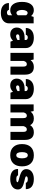

<svg xmlns="http://www.w3.org/2000/svg" viewBox="1864 -2464 830 4599"><g transform="rotate(90 2279.5 -165.0)"><path d="M25.9 -276.9C25.9 -188.5 43.5 -119.6 78.6 -69.8C113.8 -20 162.6 4.9 224.6 4.9C271.5 4.9 312 -10.7 346.7 -41.5V34.2C346.7 67.4 316.4 84 281.2 84C245.6 84 221.7 64 216.3 36.6H53.2C53.2 94.7 73.7 141.6 115.2 177.2C156.2 212.4 214.8 230 291.5 230C439.5 230 540 156.7 540 34.2V-555.2H385.7L364.7 -495.1C326.2 -538.1 279.3 -559.6 224.6 -559.6C162.6 -559.6 113.8 -534.7 78.6 -484.9C43.5 -434.6 25.9 -365.2 25.9 -276.9ZM218.3 -277.3C218.3 -316.9 225.1 -349.1 238.3 -374C251.5 -398.9 269 -411.1 290 -411.1C310.5 -411.1 329.6 -399.4 346.7 -376.5V-176.8C329.6 -154.8 311 -143.6 290.5 -143.6C269.5 -143.6 252 -156.2 238.8 -181.2C225.1 -206.1 218.3 -237.8 218.3 -277.3Z M1131.8 -367.7C1131.8 -488.3 1031.2 -560.1 886.2 -560.1C811.5 -560.1 753.4 -542.5 712.4 -507.8C670.9 -472.7 650.4 -425.8 650.4 -367.7H813.5C817.9 -395 842.3 -415 875.5 -415C908.7 -415 938.5 -399.4 938.5 -367.7V-340.3L855.5 -337.9C727.5 -334 640.1 -258.3 640.1 -152.3C640.1 -104 655.3 -65.9 685.1 -37.6C714.8 -8.8 755.4 5.4 806.6 5.4C862.8 5.4 907.2 -12.7 956.5 -60.1L977.5 0H1131.8ZM802.7 -172.4C802.7 -196.3 824.7 -213.4 858.4 -214.8L938.5 -217.8V-168.9C902.8 -146 872.6 -134.8 847.7 -134.8C819.8 -134.8 802.7 -148.9 802.7 -172.4Z M1439.9 -317.4C1455.1 -366.7 1478 -392.1 1517.1 -392.1C1557.6 -392.1 1575.7 -366.2 1575.7 -306.2V0H1768.6V-350.6C1768.6 -487.8 1705.6 -560.1 1585.9 -560.1C1512.2 -560.1 1457.5 -533.7 1420.9 -481.4L1406.2 -555.2H1247.1V0H1439.9Z M2355 -367.7C2355 -488.3 2254.4 -560.1 2109.4 -560.1C2034.7 -560.1 1976.6 -542.5 1935.5 -507.8C1894 -472.7 1873.5 -425.8 1873.5 -367.7H2036.6C2041 -395 2065.4 -415 2098.6 -415C2131.8 -415 2161.6 -399.4 2161.6 -367.7V-340.3L2078.6 -337.9C1950.7 -334 1863.3 -258.3 1863.3 -152.3C1863.3 -104 1878.4 -65.9 1908.2 -37.6C1938 -8.8 1978.5 5.4 2029.8 5.4C2085.9 5.4 2130.4 -12.7 2179.7 -60.1L2200.7 0H2355ZM2025.9 -172.4C2025.9 -196.3 2047.9 -213.4 2081.5 -214.8L2161.6 -217.8V-168.9C2126 -146 2095.7 -134.8 2070.8 -134.8C2043 -134.8 2025.9 -148.9 2025.9 -172.4Z M2481.4 0H2674.8V-320.3C2690.4 -368.7 2713.4 -392.1 2751 -392.1C2791.5 -392.1 2809.6 -366.2 2809.6 -306.2V0H3002.4V-315.9H3002.9C3018.6 -366.7 3041.5 -392.1 3080.6 -392.1C3121.1 -392.1 3139.2 -366.2 3139.2 -306.2V0H3332V-350.6C3332 -487.8 3269 -560.1 3149.4 -560.1C3071.3 -560.1 3017.1 -533.2 2978.5 -472.7C2949.7 -530.8 2897 -560.1 2819.8 -560.1C2746.6 -560.1 2691.9 -534.2 2655.3 -482.4L2640.6 -555.2H2481.4Z M3698.7 -560.1C3613.3 -560.1 3547.9 -535.6 3501.5 -486.3C3455.1 -437 3431.6 -367.7 3431.6 -277.3C3431.6 -187.5 3455.1 -118.2 3502 -68.8C3548.3 -19.5 3614.3 5.4 3698.7 5.4C3783.2 5.4 3849.1 -19.5 3895.5 -68.8C3941.9 -118.2 3965.3 -187.5 3965.3 -277.3C3965.3 -367.7 3942.4 -437 3896 -486.3C3849.6 -535.6 3784.2 -560.1 3698.7 -560.1ZM3698.7 -415C3747.1 -415 3772.9 -366.7 3772.9 -277.3C3772.9 -185.5 3748 -139.6 3698.7 -139.6C3649.4 -139.6 3624.5 -185.5 3624.5 -277.3C3624.5 -366.7 3650.4 -415 3698.7 -415Z M4266.6 -560.1C4125 -560.1 4031.2 -489.3 4031.2 -380.9C4031.2 -337.9 4047.4 -303.7 4080.1 -277.8C4112.8 -252 4168.5 -229.5 4247.1 -210C4275.9 -202.6 4297.4 -196.3 4311.5 -191.9C4339.4 -182.6 4345.2 -177.2 4345.2 -167C4345.2 -150.9 4318.4 -140.1 4274.9 -140.1C4212.9 -140.1 4186.5 -154.3 4181.2 -182.1H4027.8C4027.8 -63.5 4107.4 5.4 4271 5.4C4420.4 5.4 4519 -67.4 4519 -175.8C4519 -259.3 4464.8 -301.3 4310.1 -335.4C4217.8 -356 4204.1 -361.8 4204.1 -381.8C4204.1 -401.4 4232.4 -415 4273.4 -415C4327.6 -415 4354 -398.4 4358.4 -367.7H4511.7C4511.7 -488.8 4431.2 -560.1 4266.6 -560.1Z"/></g></svg>

Font: Estedad Black
Style: Regular
Weight: 900
Designer: Amin Abedi
Version: Version 7.3